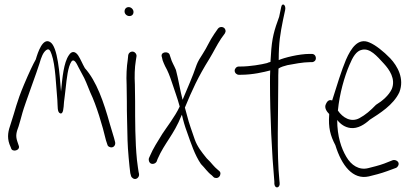

<svg xmlns="http://www.w3.org/2000/svg" viewBox="-20 -740 1796 837"><path d="M21 -112 28 -95C32 -74 72 -84 61 -107L55 -125C47 -149 52 -165 61 -189C66 -206 72 -226 78 -249C88 -285 144 -435 152 -463C160 -491 168 -512 182 -522C194 -530 199 -520 205 -503C222 -456 224 -368 230 -304C232 -276 229 -251 242 -246C256 -241 257 -267 259 -295C261 -313 264 -332 266 -353C271 -399 276 -448 291 -471C303 -488 315 -461 322 -447L338 -417C351 -395 360 -370 374 -336C400 -282 427 -192 442 -128L448 -110C449 -105 452 -102 456 -100C471 -92 485 -104 482 -120L477 -139C473 -151 467 -171 459 -199C432 -296 401 -386 350 -443C339 -462 332 -481 321 -498C309 -516 293 -520 280 -499C258 -467 252 -404 246 -341C240 -417 232 -538 198 -557C166 -576 145 -512 136 -481C124 -460 107 -424 85 -372C51 -291 48 -264 27 -201C16 -170 10 -144 21 -112Z M523 -690C523 -679 533 -670 544 -670C555 -670 562 -677 562 -688C562 -699 552 -709 541 -709C530 -709 523 -701 523 -690ZM532 -370C532 -347 533 -324 533 -298C533 -272 533 -245 534 -216L536 -128C537 -88 544 -15 548 15L551 26C552 31 555 34 559 37C572 47 589 33 586 18L584 8C583 1 580 -16 577 -43C569 -123 569 -214 569 -298C569 -324 568 -348 568 -371C566 -408 567 -445 572 -475L575 -494C576 -499 574 -504 571 -508C561 -521 542 -515 539 -500L537 -480C532 -448 530 -410 532 -370Z M629 -50C628 -45 628 -41 630 -36C636 -20 657 -24 663 -36L667 -47C698 -118 737 -151 771 -236C772 -236 771 -237 773 -240C779 -213 786 -189 795 -165C812 -117 829 -64 856 -25C873 -8 886 12 903 24L911 32C914 35 918 36 923 36C934 36 941 26 941 16C941 11 938 7 934 4L926 -3C921 -7 915 -13 908 -21C901 -30 892 -39 881 -50C859 -77 840 -101 829 -132C818 -165 804 -201 795 -238L786 -271C817 -346 843 -404 893 -484C913 -517 923 -540 944 -572L960 -594C963 -599 964 -603 963 -608C960 -624 939 -627 930 -615L914 -592C892 -560 884 -536 863 -504C853 -489 843 -473 837 -457C818 -401 799 -361 776 -305C765 -346 758 -394 747 -435C739 -455 729 -469 724 -488L720 -500C716 -519 676 -515 686 -490L689 -477C692 -468 696 -460 700 -451C712 -430 720 -409 729 -382C741 -345 754 -311 763 -277C764 -276 763 -276 763 -275C744 -233 702 -179 688 -157C668 -125 646 -90 634 -61Z M1003 -432C1003 -422 1012 -414 1021 -414H1029C1083 -414 1131 -426 1158 -433C1157 -416 1157 -399 1157 -380C1157 -235 1165 -71 1176 52V62C1179 86 1202 79 1199 57L1198 47C1186 -74 1193 -237 1193 -380C1193 -401 1193 -422 1194 -441C1205 -449 1219 -452 1233 -456C1259 -461 1302 -469 1330 -469H1339C1349 -469 1357 -476 1357 -486C1357 -497 1350 -505 1339 -505H1330C1283 -505 1217 -488 1195 -478C1195 -556 1202 -594 1214 -654L1223 -696C1228 -719 1210 -730 1206 -710L1197 -667C1176 -609 1165 -576 1161 -499C1160 -490 1160 -480 1159 -470C1153 -469 1149 -467 1144 -465C1121 -459 1070 -450 1028 -450H1021C1011 -450 1003 -441 1003 -432Z M1401 -287C1392 -270 1405 -253 1415 -243V-240C1411 -183 1420 -149 1442 -107C1469 -19 1518 45 1588 29C1609 24 1641 16 1668 6L1706 -8C1711 -10 1714 -14 1716 -18C1724 -34 1706 -45 1693 -42L1655 -27C1631 -18 1604 -12 1585 -7C1545 3 1511 -20 1490 -56C1468 -93 1450 -145 1450 -217C1465 -198 1484 -185 1508 -182C1540 -178 1570 -198 1592 -218C1634 -245 1695 -282 1721 -338C1744 -397 1713 -452 1681 -486C1652 -516 1617 -544 1590 -555C1542 -576 1511 -532 1488 -479C1469 -434 1448 -366 1428 -302C1413 -308 1405 -296 1401 -287ZM1453 -258C1460 -332 1482 -407 1503 -456C1518 -492 1533 -518 1558 -523C1593 -531 1622 -497 1654 -462C1677 -437 1706 -396 1688 -352C1675 -324 1647 -300 1619 -283C1595 -258 1573 -239 1547 -225C1510 -205 1474 -227 1453 -258Z"/></svg>

Font: Stray Cat
Style: UltCn
Weight: 400
Version: Version 1.0